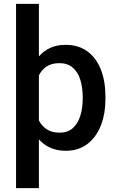

<svg xmlns="http://www.w3.org/2000/svg" viewBox="-20 -770 611 993"><path d="M525.4 -269V-258.8Q525.4 -182.1 501.7 -121.3Q478 -60.5 432.1 -25.4Q386.2 9.8 320.3 9.8Q275.4 9.8 240.7 -5.6Q206.1 -21 181.2 -49.3V203.1H63V-750H181.2V-478.5Q206.1 -506.8 240.2 -522.5Q274.4 -538.1 318.8 -538.1Q385.7 -538.1 431.9 -504.4Q478 -470.7 501.7 -410.2Q525.4 -349.6 525.4 -269ZM407.7 -258.8V-269Q407.7 -317.4 395.5 -356.9Q383.3 -396.5 356.7 -419.9Q330.1 -443.4 287.6 -443.4Q247.1 -443.4 221.4 -426.3Q195.8 -409.2 181.2 -380.4V-147Q195.8 -118.7 221.7 -101.3Q247.6 -84 288.6 -84Q331.1 -84 357.2 -107.9Q383.3 -131.8 395.5 -171.6Q407.7 -211.4 407.7 -258.8Z"/></svg>

Font: Vazirmatn RD Medium
Style: Regular
Weight: 500
Designer: Saber Rastikerdar
Foundry: Saber Rastikerdar
Version: Version 33.003